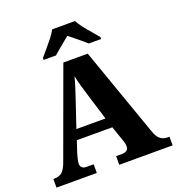

<svg xmlns="http://www.w3.org/2000/svg" viewBox="-162 -1061 1095 1190"><g transform="rotate(-20 386.0 -465.5)"><path d="M6 0V-57H15Q41 -57 60.5 -70.5Q80 -84 97 -128L311 -714H472L679 -127Q692 -88 712 -72.5Q732 -57 758 -57H772V0H420V-57H460Q475 -57 488.5 -64.5Q502 -72 502 -92Q502 -105 498.5 -118Q495 -131 492 -138L459 -233H225L199 -155Q196 -143 191 -124.5Q186 -106 186 -93Q186 -57 226 -57H272V0ZM246 -299H438L383 -478Q374 -507 364 -542Q354 -577 347 -611Q339 -579 328 -544.5Q317 -510 307 -480ZM202 -784Q218 -803 240.5 -829Q263 -855 284 -882Q305 -909 316 -931H467Q478 -909 499 -882Q520 -855 543 -829Q566 -803 581 -784V-771H500Q488 -782 468 -798.5Q448 -815 427 -832Q406 -849 391 -861Q376 -849 355.5 -832Q335 -815 315 -798.5Q295 -782 283 -771H202Z"/></g></svg>

Font: Noto Serif Tamil ExtraBold
Style: Italic
Weight: 800
Italic angle: -12°
Designer: Indian Type Foundry, Tom Grace, and the Monotype Design Team
Foundry: Monotype Imaging Inc.
Version: Version 2.003; ttfautohint (v1.8.4.7-5d5b)